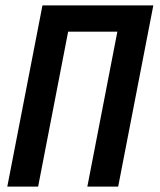

<svg xmlns="http://www.w3.org/2000/svg" viewBox="-20 -690 590 710"><path d="M7 0 137 -670H547L417 0H303L414 -573H232L121 0Z"/></svg>

Font: Lode Term
Style: Bold Italic
Weight: 700
Italic angle: -11°
Monospace: yes
Designer: Belleve Invis
Foundry: Belleve Invis
Version: Version 29.2.0